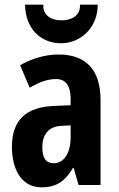

<svg xmlns="http://www.w3.org/2000/svg" viewBox="-20 -791 509 821"><path d="M398 -771H322C324 -721 283 -704 242 -704C202 -704 163 -723 165 -771H87C89 -664 158 -606 241 -606C324 -606 398 -672 398 -771ZM230 -558C175 -558 116 -541 66 -512L107 -416C153 -442 185 -453 220 -453C263 -453 282 -421 282 -370V-341L210 -338C93 -333 31 -279 31 -163C31 -74 67 10 158 10C222 10 259 -17 292 -73H295L316 0H410V-363C410 -494 346 -558 230 -558ZM244 -253 282 -255V-204C282 -136 253 -93 210 -93C178 -93 161 -113 161 -161C161 -216 188 -251 244 -253Z"/></svg>

Font: Noto Sans Gurmukhi UI ExtraCondensed
Style: Bold
Weight: 700
Width: 2
Designer: Jelle Bosma - Monotype Design Team
Foundry: Monotype Imaging Inc.
Version: Version 2.004